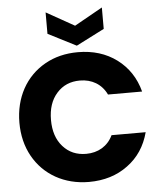

<svg xmlns="http://www.w3.org/2000/svg" viewBox="-62 -996 885 1054"><g transform="rotate(-5 381.0 -469.0)"><path d="M78 -167C138 -59 250 5 386 5C469 5 541 -17 600 -61C659 -104 699 -164 719 -240H531C503 -181 449 -150 384 -150C331 -150 289 -168 256 -205C223 -242 207 -291 207 -352C207 -413 223 -462 256 -499C289 -536 331 -554 384 -554C449 -554 503 -523 531 -464H719C699 -540 659 -600 600 -644C541 -688 469 -710 386 -710C318 -710 257 -695 204 -665C96 -604 33 -491 33 -352C33 -283 48 -221 78 -167ZM229 -943V-825L384 -746L539 -825V-943L384 -856Z"/></g></svg>

Font: Poppins
Style: Bold
Weight: 700
Designer: Ninad Kale (Devanagari), Jonny Pinhorn (Latin)
Foundry: Indian Type Foundry
Version: 4.004